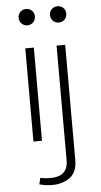

<svg xmlns="http://www.w3.org/2000/svg" viewBox="-61 -733 529 1006"><g transform="rotate(-5 203.0 -229.5)"><path d="M72.8 -652.8C72.8 -628.9 90.8 -609.4 115.7 -609.4C141.1 -609.4 158.7 -628.9 158.7 -652.8C158.7 -676.3 141.1 -695.3 115.7 -695.3C90.8 -695.3 72.8 -676.3 72.8 -652.8ZM93.8 0H138.7V-490.2H93.8ZM237.8 -652.8C237.8 -628.9 255.9 -609.4 280.8 -609.4C306.2 -609.4 323.7 -628.9 323.7 -652.8C323.7 -676.3 306.2 -695.3 280.8 -695.3C255.9 -695.3 237.8 -676.3 237.8 -652.8ZM105 226.1C127 232.4 149.4 235.4 172.4 235.4C209 235.4 240.2 226.1 265.6 207.5C291 188.5 303.7 158.7 303.7 117.2V-490.2H258.3V113.3C258.3 171.9 225.1 198.2 167 198.2C147 198.2 125 195.3 112.8 192.9Z"/></g></svg>

Font: Estedad ExtraLight
Style: Regular
Weight: 200
Designer: Amin Abedi
Version: Version 7.3